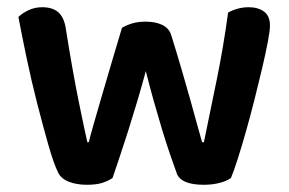

<svg xmlns="http://www.w3.org/2000/svg" viewBox="-20 -504 801 532"><path d="M384 -307Q373 -266 360.5 -224Q348 -182 335.5 -142.5Q323 -103 311.5 -69Q300 -35 292 -11Q281 -3 264 2.5Q247 8 221 8Q192 8 170.5 -0.5Q149 -9 141 -26Q129 -50 114 -102.5Q99 -155 83 -217.5Q67 -280 53.5 -344.5Q40 -409 31 -457Q41 -467 58.5 -475.5Q76 -484 97 -484Q125 -484 141 -470.5Q157 -457 162 -427Q181 -307 198 -223.5Q215 -140 222 -110H226Q230 -127 239.5 -160Q249 -193 261.5 -236Q274 -279 288.5 -328Q303 -377 318 -427Q332 -435 347.5 -439.5Q363 -444 384 -444Q411 -444 429.5 -435Q448 -426 454 -408Q469 -360 482.5 -314Q496 -268 507 -228.5Q518 -189 526.5 -158Q535 -127 540 -110H545Q562 -193 580.5 -283Q599 -373 612 -469Q624 -476 639 -480Q654 -484 669 -484Q695 -484 711.5 -472Q728 -460 728 -433Q728 -419 722 -387.5Q716 -356 706.5 -315.5Q697 -275 685.5 -229.5Q674 -184 662 -141.5Q650 -99 639 -64.5Q628 -30 620 -11Q610 -3 589.5 2.5Q569 8 545 8Q482 8 470 -23Q462 -45 451 -77Q440 -109 428.5 -147Q417 -185 405.5 -226Q394 -267 384 -307Z"/></svg>

Font: Baloo 2 SemiBold
Style: Regular
Weight: 600
Designer: Sarang Kulkarni and Ek Type
Foundry: Ek Type
Version: Version 1.640;hotconv 1.0.111;makeotfexe 2.5.65597; ttfautoh